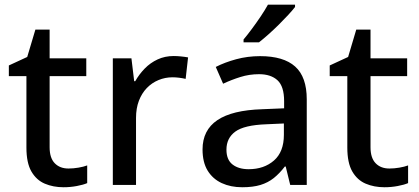

<svg xmlns="http://www.w3.org/2000/svg" viewBox="-20 -786 1780 816"><path d="M271 -69.8Q292 -69.8 313.5 -73.5Q335 -77.1 350.6 -83V-7.8Q334 -0.5 306.4 4.6Q278.8 9.8 250 9.8Q206.1 9.8 170.4 -5.4Q134.8 -20.5 113.5 -57.1Q92.3 -93.8 92.3 -158.7V-462.4H17.6V-507.8L95.7 -543.9L130.4 -660.2H190.9V-538.1H346.7V-462.4H190.9V-160.2Q190.9 -114.7 212.6 -92.3Q234.4 -69.8 271 -69.8Z M718.3 -547.9Q732.9 -547.9 750 -546.1Q767.1 -544.4 779.3 -542L769 -450.7Q757.3 -453.6 741.9 -455.6Q726.6 -457.5 713.4 -457.5Q682.1 -457.5 653.8 -445.8Q625.5 -434.1 604 -411.9Q582.5 -389.6 570.3 -357.7Q558.1 -325.7 558.1 -284.7V0H459.5V-538.1H538.6L550.3 -440.9H554.7Q571.3 -470.2 595 -494.6Q618.7 -519 649.7 -533.4Q680.7 -547.9 718.3 -547.9Z M1085.4 -547.4Q1185.1 -547.4 1234.4 -503.2Q1283.7 -459 1283.7 -363.8V0H1213.4L1194.3 -78.1H1190.4Q1168 -48.8 1143.6 -29.3Q1119.1 -9.8 1087.2 0Q1055.2 9.8 1009.3 9.8Q960.4 9.8 922.4 -7.8Q884.3 -25.4 862.5 -60.8Q840.8 -96.2 840.8 -150.9Q840.8 -232.9 903.8 -275.4Q966.8 -317.9 1094.7 -321.8L1187.5 -325.7V-356Q1187.5 -418.9 1159.4 -444.8Q1131.3 -470.7 1081.1 -470.7Q1039.6 -470.7 1001.5 -458.7Q963.4 -446.8 928.2 -430.2L897 -501.5Q935.1 -521 983.6 -534.2Q1032.2 -547.4 1085.4 -547.4ZM1186.5 -261.2 1111.3 -257.8Q1018.1 -254.4 980.2 -226.8Q942.4 -199.2 942.4 -149.9Q942.4 -106.9 968.3 -86.9Q994.1 -66.9 1036.6 -66.9Q1102.1 -66.9 1144.3 -103.8Q1186.5 -140.6 1186.5 -212.9ZM1233.9 -766.1V-756.3Q1223.1 -742.2 1204.8 -722.4Q1186.5 -702.6 1164.6 -680.9Q1142.6 -659.2 1120.6 -639.6Q1098.6 -620.1 1080.6 -606H1015.1V-618.2Q1030.8 -636.7 1050 -662.6Q1069.3 -688.5 1087.9 -716.1Q1106.4 -743.7 1118.7 -766.1Z M1634.8 -69.8Q1655.8 -69.8 1677.2 -73.5Q1698.7 -77.1 1714.4 -83V-7.8Q1697.8 -0.5 1670.2 4.6Q1642.6 9.8 1613.8 9.8Q1569.8 9.8 1534.2 -5.4Q1498.5 -20.5 1477.3 -57.1Q1456.1 -93.8 1456.1 -158.7V-462.4H1381.3V-507.8L1459.5 -543.9L1494.1 -660.2H1554.7V-538.1H1710.4V-462.4H1554.7V-160.2Q1554.7 -114.7 1576.4 -92.3Q1598.1 -69.8 1634.8 -69.8Z"/></svg>

Font: Open Sans Medium
Style: Regular
Weight: 500
Designer: Monotype Design Team
Foundry: Monotype Imaging Inc.
Version: Version 3.000